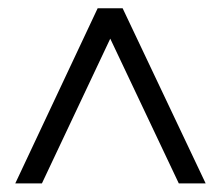

<svg xmlns="http://www.w3.org/2000/svg" viewBox="-20 -690 522 454"><path d="M16.1 -256.3 210.9 -670.4H270L466.3 -256.3H402.8L240.7 -598.6L79.1 -256.3Z"/></svg>

Font: Elstob 10pt
Style: Bold
Weight: 700
Designer: Peter S. Baker
Version: Version 1.015